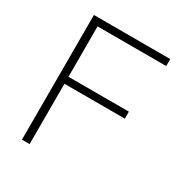

<svg xmlns="http://www.w3.org/2000/svg" viewBox="-173 -864 930 987"><g transform="rotate(30 292.0 -370.0)"><path d="M99 0V-740H552V-698.5H144.5V-399.5H503V-358H144.5V0Z"/></g></svg>

Font: Encode Sans SmExp XLt
Style: Regular
Weight: 200
Width: 6
Designer: Multiple Designers
Foundry: Impallari Type
Version: Version 3.002; ttfautohint (v1.8.3) -l 8 -r 50 -G 200 -x 14 